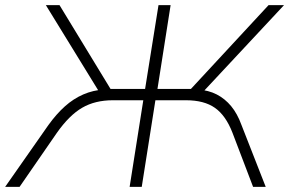

<svg xmlns="http://www.w3.org/2000/svg" viewBox="-41 -725 1122 745"><path d="M-21 0 147 -240Q178 -283 211 -312.5Q244 -342 282 -358.5Q320 -375 364 -378L349 -360L137 -705H190L397 -365L377 -380H522L574 -705H621L570 -380H713L686 -365L1001 -705H1061L739 -360L725 -378Q768 -375 800 -358.5Q832 -342 856 -313Q880 -284 896 -240L990 0H941L861 -210Q835 -277 793 -306.5Q751 -336 681 -336H562L509 0H462L515 -336H397Q328 -336 278 -307Q228 -278 180 -210L35 0Z"/></svg>

Font: Nunito Sans 10pt SemiExpanded ExtraLight
Style: Italic
Weight: 250
Width: 6
Italic angle: -9°
Designer: Vernon Adams
Foundry: Vernon Adams
Version: Version 3.101;gftools[0.9.27]